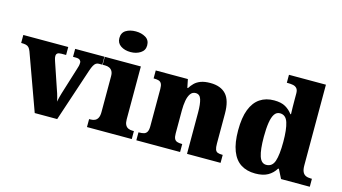

<svg xmlns="http://www.w3.org/2000/svg" viewBox="-86 -1093 2532 1420"><g transform="rotate(15 1180.0 -383.5)"><path d="M82 -431Q75 -449 66.5 -458.5Q58 -468 44 -471.5Q30 -475 7 -475V-536H351V-475H316Q294 -475 285 -468Q276 -461 276 -447Q276 -436 279 -425.5Q282 -415 285 -406L349 -217Q356 -199 360.5 -183.5Q365 -168 369 -154Q373 -140 375 -124Q379 -143 383.5 -160.5Q388 -178 392 -191L456 -397Q461 -411 463.5 -422.5Q466 -434 466 -448Q466 -458 457 -466.5Q448 -475 425 -475H404V-536H628V-475H602Q590 -475 580.5 -469Q571 -463 562.5 -448Q554 -433 545 -406L410 0H238Z M638 0V-61H650Q669 -61 683 -68Q697 -75 705 -91Q713 -107 713 -135V-409Q713 -434 704.5 -448Q696 -462 682 -468.5Q668 -475 650 -475H631V-536H907V-131Q907 -105 915 -89.5Q923 -74 937.5 -67.5Q952 -61 970 -61H981V0ZM805 -619Q760 -619 729.5 -639.5Q699 -660 699 -698Q699 -739 729.5 -758Q760 -777 805 -777Q848 -777 880 -758Q912 -739 912 -698Q912 -660 880 -639.5Q848 -619 805 -619Z M1016 0V-61H1020Q1043 -61 1058 -65.5Q1073 -70 1081 -84.5Q1089 -99 1089 -128V-412Q1089 -439 1082 -452.5Q1075 -466 1061 -470.5Q1047 -475 1025 -475H1021V-536H1267L1280 -472H1285Q1298 -493 1316 -511Q1334 -529 1363 -540Q1392 -551 1436 -551Q1516 -551 1557 -506Q1598 -461 1598 -360V-131Q1598 -101 1603.5 -86Q1609 -71 1622 -66Q1635 -61 1657 -61H1661V0H1404V-317Q1404 -381 1393 -416Q1382 -451 1350 -451Q1325 -451 1310.5 -430Q1296 -409 1290 -375Q1284 -341 1284 -301V-125Q1284 -98 1290.5 -84.5Q1297 -71 1311 -66Q1325 -61 1347 -61H1351V0Z M1928 10Q1863 10 1817.5 -19Q1772 -48 1748 -109.5Q1724 -171 1724 -267Q1724 -364 1748 -426Q1772 -488 1817 -518.5Q1862 -549 1925 -549Q1980 -549 2012.5 -530Q2045 -511 2066 -482H2071Q2070 -505 2069.5 -536Q2069 -567 2069 -596V-641Q2069 -667 2058 -679.5Q2047 -692 2029 -695.5Q2011 -699 1989 -699H1981V-760H2264V-143Q2264 -112 2272 -94Q2280 -76 2296 -68.5Q2312 -61 2336 -61H2344V0H2124L2089 -69H2083Q2061 -32 2024 -11Q1987 10 1928 10ZM1990 -73Q2036 -73 2052.5 -121.5Q2069 -170 2069 -270Q2069 -365 2052.5 -416.5Q2036 -468 1991 -468Q1965 -468 1949.5 -445Q1934 -422 1927 -377.5Q1920 -333 1920 -269Q1920 -171 1936 -122Q1952 -73 1990 -73Z"/></g></svg>

Font: Noto Serif Armenian Black
Style: Regular
Weight: 900
Version: Version 2.007